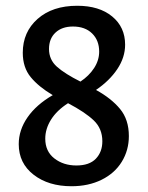

<svg xmlns="http://www.w3.org/2000/svg" viewBox="-20 -639 512 666"><path d="M427 -167Q427 -118 402.5 -78Q378 -38 332.5 -15.5Q287 7 228 7Q148 7 96.5 -33Q45 -73 45 -139Q45 -188 75.5 -232Q106 -276 163 -309Q114 -338 86.5 -371.5Q59 -405 59 -456Q59 -528 110.5 -573.5Q162 -619 248 -619Q324 -619 369 -582Q414 -545 414 -484Q414 -440 387 -399.5Q360 -359 313 -327Q366 -298 396.5 -261Q427 -224 427 -167ZM150 -469Q150 -432 177.5 -407.5Q205 -383 259 -356Q289 -376 306.5 -403Q324 -430 324 -460Q324 -499 299.5 -523Q275 -547 233 -547Q195 -547 172.5 -526Q150 -505 150 -469ZM335 -149Q335 -193 305 -221.5Q275 -250 216 -281Q177 -256 157 -224Q137 -192 137 -158Q137 -114 168.5 -89.5Q200 -65 245 -65Q290 -65 312.5 -88.5Q335 -112 335 -149Z"/></svg>

Font: Ysabeau Semibold
Style: Regular
Weight: 600
Designer: Christian Thalmann (Catharsis Fonts)
Version: Version 0.003